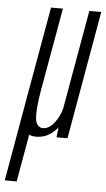

<svg xmlns="http://www.w3.org/2000/svg" viewBox="-118 -635 491 891"><g transform="rotate(5 128.0 -189.0)"><path d="M-61 220 12 -196Q14 -207 16 -218.5L83 -597.5H138.5L71 -217Q54 -120.5 58.8 -78.8Q63.5 -37 95 -37Q124 -37 150 -72Q172 -102 180.5 -138.5L261.5 -597.5H317L212 0H161L166 -46.5Q162 -41.5 158 -37Q118.5 5.5 66.5 5.5Q47 5.5 33.5 -1L-5.5 220Z"/></g></svg>

Font: Anybody Condensed Light
Style: Italic
Weight: 300
Width: 3
Italic angle: -10°
Designer: Tyler Finck
Foundry: Etcetera Type Company
Version: Version 1.010; ttfautohint (v1.8.3) -l 8 -r 50 -G 200 -x 14 